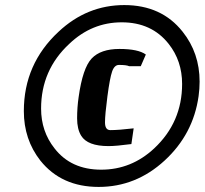

<svg xmlns="http://www.w3.org/2000/svg" viewBox="-20 -721 807 757"><path d="M415 -208Q447 -208 507 -215L498 -153Q438 -145 408 -145Q325 -145 300 -186Q284 -212 284 -254.5Q284 -297 290 -338Q306 -453 341.5 -490.5Q377 -528 451 -528Q525 -528 555 -506L535 -460H489Q479 -465 449 -465Q431 -465 422 -439Q413 -413 403.5 -341Q394 -269 394 -238.5Q394 -208 415 -208ZM700 -596Q767 -512 767 -399Q767 -371 763 -342Q742 -192 629 -88Q516 16 369 16Q222 16 139 -88Q74 -171 74 -283Q74 -469 211 -596Q323 -701 470 -701Q617 -701 700 -596ZM142 -293Q142 -203 195 -136Q260 -52 379 -52Q498 -52 588 -136Q698 -239 698 -390Q698 -481 645 -548Q578 -633 460 -633Q342 -633 253 -548Q142 -445 142 -293Z"/></svg>

Font: Chau Philomene One
Style: Italic
Weight: 400
Designer: Vicente Lamonaca
Foundry: TipoType
Version: Version 1.002